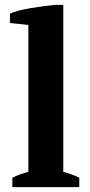

<svg xmlns="http://www.w3.org/2000/svg" viewBox="-20 -772 372 792"><path d="M307 0H31V-39Q64 -55 97 -63V-669L21 -677V-716Q34 -722 57 -728Q80 -734 106.5 -738.5Q133 -743 159.5 -746.5Q186 -750 207 -752H241V-63Q274 -55 307 -39Z"/></svg>

Font: PTSerif
Style: Bold
Weight: 700
Designer: A.Korolkova, O.Umpeleva, V.Yefimov
Foundry: ParaType Ltd
Version: Version 1.000W OFL; ttfautohint (v1.2) -l 8 -r 50 -G 200 -x 